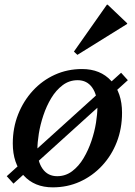

<svg xmlns="http://www.w3.org/2000/svg" viewBox="-20 -793 580 826"><path d="M207 13Q128 13 81.5 -38.5Q35 -90 35 -176Q35 -243 58 -301Q81 -359 121.5 -403Q162 -447 216 -471.5Q270 -496 333 -496Q412 -496 458.5 -445Q505 -394 505 -308Q505 -240 482.5 -182Q460 -124 419 -80Q378 -36 324 -11.5Q270 13 207 13ZM226 -35Q262 -35 290.5 -56.5Q319 -78 339.5 -112.5Q360 -147 373.5 -187Q387 -227 393 -265Q399 -303 399 -331Q399 -385 376.5 -416.5Q354 -448 314 -448Q278 -448 249.5 -426.5Q221 -405 200.5 -371Q180 -337 166.5 -296.5Q153 -256 147 -218Q141 -180 141 -152Q141 -98 163.5 -66.5Q186 -35 226 -35ZM38 -3 9 -35 501 -480 530 -448ZM313 -557 298 -571 440 -773H443L527 -693V-690Z"/></svg>

Font: Platypi
Style: Italic
Weight: 400
Italic angle: -13°
Designer: David Sargent
Foundry: Bolt Cutter Type
Version: Version 1.200; ttfautohint (v1.8.4.7-5d5b)